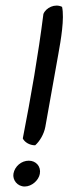

<svg xmlns="http://www.w3.org/2000/svg" viewBox="-20 -650 249 699"><path d="M29 -18C25 5 43 29 70 29C96 29 121 6 125 -17C130 -44 111 -65 85 -65C58 -65 34 -45 29 -18ZM138 -599C119 -449 93 -300 63 -146C69 -133 87 -121 108 -121C124 -135 140 -161 145 -188L192 -451C202 -506 215 -583 206 -625C180 -638 147 -622 138 -599Z"/></svg>

Font: Snowfall
Style: Obl
Weight: 400
Designer: Jasper
Foundry: Cannot Into Space Fonts
Version: Version 0.9